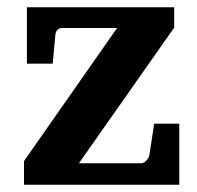

<svg xmlns="http://www.w3.org/2000/svg" viewBox="-20 -508 542 528"><path d="M473 0H46V-65L302 -431H151Q134 -431 132 -410L125 -333H54V-488H459V-432L197 -59H369Q376 -59 383 -67Q390 -75 391 -83L404 -168H473Z"/></svg>

Font: Apparatus SIL
Style: Bold
Weight: 700
Version: Version 1.0